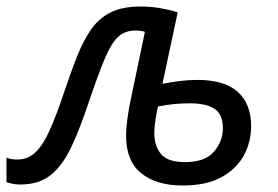

<svg xmlns="http://www.w3.org/2000/svg" viewBox="-64 -561 856 591"><path d="M498 10Q418 10 371 -27.5Q324 -65 324 -144Q324 -164 327.5 -190Q331 -216 335 -238L382 -463Q377 -465 368.5 -466Q360 -467 352 -467Q321 -467 300 -448Q279 -429 259 -381.5Q239 -334 210 -249Q183 -167 156 -109.5Q129 -52 92.5 -22.5Q56 7 -2 7Q-15 7 -26.5 4.5Q-38 2 -44 0V-76Q-32 -70 -11 -70Q21 -70 44 -91Q67 -112 88 -158Q109 -204 134 -279Q155 -342 174.5 -390.5Q194 -439 218 -472.5Q242 -506 278 -523.5Q314 -541 369 -541Q401 -541 431.5 -535.5Q462 -530 483 -523L436 -303Q461 -308 488.5 -311.5Q516 -315 544 -315Q627 -315 668 -278Q709 -241 709 -173Q709 -124 686.5 -82.5Q664 -41 617.5 -15.5Q571 10 498 10ZM505 -62Q567 -62 594.5 -94Q622 -126 622 -166Q622 -209 596.5 -226Q571 -243 520 -243Q495 -243 470 -240.5Q445 -238 422 -233Q416 -204 413.5 -185Q411 -166 411 -152Q411 -111 432 -86.5Q453 -62 505 -62Z"/></svg>

Font: Manna Sans
Style: Italic
Weight: 400
Italic angle: -12°
Designer: Monotype Design Team
Foundry: Monotype Imaging Inc.
Version: Version 2.001.1; ttfautohint (v1.8.2)